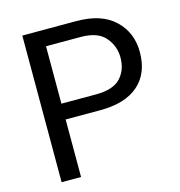

<svg xmlns="http://www.w3.org/2000/svg" viewBox="-106 -805 843 899"><g transform="rotate(-15 315.5 -355.5)"><path d="M176.8 -278.8V0H82.5V-710.9H344.7Q465.8 -710.9 530 -649.9Q594.2 -588.9 594.2 -494.1Q594.2 -391.1 530 -335Q465.8 -278.8 344.7 -278.8ZM176.8 -633.8V-355.5H344.7Q427.7 -355.5 463.9 -394Q500 -432.6 500 -493.2Q500 -547.9 463.9 -590.8Q427.7 -633.8 344.7 -633.8Z"/></g></svg>

Font: Roboto21382017
Style: Regular
Weight: 400
Designer: Christian Robertson
Foundry: Google
Version: Version 2.138; 2017